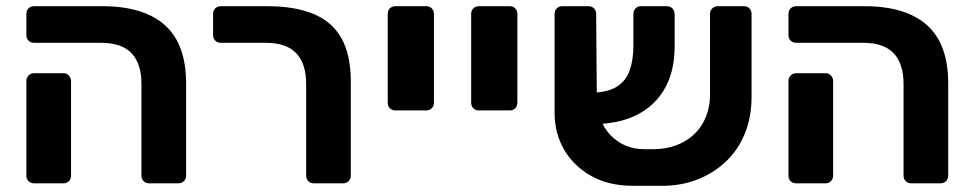

<svg xmlns="http://www.w3.org/2000/svg" viewBox="-20 -591 3136 619"><path d="M460 0Q450 0 443 -7Q436 -14 436 -24V-321Q436 -385 404.5 -419Q373 -453 305 -453H90Q79 -453 72 -460Q65 -467 65 -478V-546Q65 -557 72 -564Q79 -571 90 -571H310Q443 -571 511.5 -510Q580 -449 580 -322V-25Q580 -14 573 -7Q566 0 555 0ZM90 0Q79 0 72 -7Q65 -14 65 -25V-330Q65 -340 72 -347.5Q79 -355 90 -355H185Q195 -355 202 -347.5Q209 -340 209 -330V-25Q209 -14 202 -7Q195 0 185 0Z M992 0Q981 0 974 -7Q967 -14 967 -24V-321Q967 -385 935.5 -419Q904 -453 836 -453H691Q681 -453 674 -460Q667 -467 667 -478V-546Q667 -557 674 -564Q681 -571 691 -571H842Q931 -571 991 -546Q1051 -521 1081 -467.5Q1111 -414 1111 -327V-25Q1111 -14 1104 -7Q1097 0 1087 0Z M1255 -235Q1244 -235 1237 -242Q1230 -249 1230 -260V-546Q1230 -557 1237 -564Q1244 -571 1255 -571H1355Q1365 -571 1372 -564Q1379 -557 1379 -546V-260Q1379 -249 1372 -242Q1365 -235 1355 -235Z M1524 -235Q1513 -235 1506 -242Q1499 -249 1499 -260V-546Q1499 -557 1506 -564Q1513 -571 1524 -571H1624Q1634 -571 1641 -564Q1648 -557 1648 -546V-260Q1648 -249 1641 -242Q1634 -235 1624 -235Z M2084 -110Q2140 -110 2182 -132.5Q2224 -155 2246.5 -195Q2269 -235 2269 -285V-547Q2269 -557 2276.5 -564Q2284 -571 2294 -571H2379Q2389 -571 2396 -564Q2403 -557 2403 -546V-279Q2403 -213 2381 -159.5Q2359 -106 2318.5 -68.5Q2278 -31 2225 -11Q2172 9 2109 8H2020Q1943 8 1886.5 -23.5Q1830 -55 1799 -108Q1768 -161 1768 -227V-546Q1768 -557 1775 -564Q1782 -571 1793 -571H1877Q1888 -571 1895 -564Q1902 -557 1902 -547L1904 -286Q1904 -201 1948 -155.5Q1992 -110 2058 -110ZM1886 -191 1885 -292Q1939 -293 1968.5 -311.5Q1998 -330 2010 -364Q2022 -398 2022 -443V-545Q2022 -557 2029 -564Q2036 -571 2046 -571H2130Q2141 -571 2148 -563.5Q2155 -556 2155 -545V-440Q2155 -363 2124 -307Q2093 -251 2033 -220.5Q1973 -190 1886 -191Z M2917 0Q2907 0 2900 -7Q2893 -14 2893 -24V-321Q2893 -385 2861.5 -419Q2830 -453 2762 -453H2547Q2536 -453 2529 -460Q2522 -467 2522 -478V-546Q2522 -557 2529 -564Q2536 -571 2547 -571H2767Q2900 -571 2968.5 -510Q3037 -449 3037 -322V-25Q3037 -14 3030 -7Q3023 0 3012 0ZM2547 0Q2536 0 2529 -7Q2522 -14 2522 -25V-330Q2522 -340 2529 -347.5Q2536 -355 2547 -355H2642Q2652 -355 2659 -347.5Q2666 -340 2666 -330V-25Q2666 -14 2659 -7Q2652 0 2642 0Z"/></svg>

Font: Rubik SemiBold
Style: Regular
Weight: 600
Designer: Hubert and Fischer
Foundry: Hubert and Fischer
Version: Version 2.300;gftools[0.9.30]